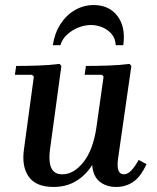

<svg xmlns="http://www.w3.org/2000/svg" viewBox="-20 -730 620 760"><path d="M529 -97 560 -80Q536 -29 506.5 -9.5Q477 10 440 10Q400 10 374 -11.5Q348 -33 345 -77Q320 -37 281.5 -13.5Q243 10 192 10Q122 10 93.5 -31Q65 -72 75 -140L114 -427L106 -434H39L44 -469Q86 -469 131 -470.5Q176 -472 216 -477L223 -469L178 -139Q174 -110 177 -87Q180 -64 192 -52Q204 -40 227 -40Q272 -40 310.5 -88.5Q349 -137 362 -228L390 -427L383 -434H315L320 -469Q363 -469 408 -470.5Q453 -472 493 -477L500 -469L447 -100Q443 -67 449.5 -53.5Q456 -40 470 -40Q486 -40 500.5 -56Q515 -72 529 -97ZM219 -551H189Q196 -598 219 -634Q242 -670 276.5 -690Q311 -710 351 -710Q412 -710 445 -666.5Q478 -623 468 -551H438Q437 -577 422.5 -594.5Q408 -612 386 -621.5Q364 -631 340 -631Q316 -631 291.5 -621.5Q267 -612 247 -594.5Q227 -577 219 -551Z"/></svg>

Font: Brygada 1918 SemiBold
Style: Italic
Weight: 600
Italic angle: -8°
Designer: Mateusz Machalski | Borys Kosmynka | Przemek Hoffer
Foundry: NIEPODLEGLA 2018
Version: Version 3.006